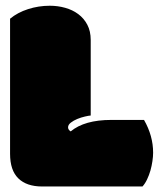

<svg xmlns="http://www.w3.org/2000/svg" viewBox="-20 -659 561 679"><path d="M128.9 0.5Q74.2 0.5 44.9 -28.1Q15.6 -56.6 15.6 -115.2V-592.8Q42 -614.7 79.1 -626.7Q116.2 -638.7 156.2 -638.7Q184.6 -638.7 210.7 -631.3Q236.8 -624 256.8 -609.1Q276.9 -594.2 288.8 -571.5Q300.8 -548.8 300.8 -517.6V-250.5Q293.5 -250 280 -246.8Q266.6 -243.7 253.4 -238.3Q240.2 -232.9 230.5 -225.3Q220.7 -217.8 220.7 -208.5Q220.7 -200.2 230 -194.3Q278.8 -234.9 373.5 -234.9H489.3Q521.5 -178.7 521.5 -119.1Q521.5 -105.5 519 -88.9Q516.6 -72.3 512 -55.9Q507.3 -39.6 500.2 -24.7Q493.2 -9.8 483.9 0.5Z"/></svg>

Font: Modak sl
Style: Regular
Weight: 400
Designer: Sarang Kulkarni, Maithili Shingre, Noopur Datye
Foundry: Ek Type
Version: Version 1.036;PS Version 1.000;hotconv 1.0.79;makeotf.lib2.5